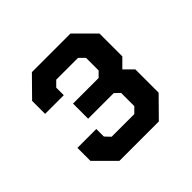

<svg xmlns="http://www.w3.org/2000/svg" viewBox="-116 -814 647 647"><g transform="rotate(-45 207.5 -490.0)"><path d="M40 -349V-411H130V-375L148 -356H256L275 -375V-438L257 -455H135V-527H257L275 -545V-605L256 -624H152L133 -605V-569H44V-631L112 -700H296L365 -631V-522L334 -491L365 -460V-349L297 -280H109Z"/></g></svg>

Font: Chakra Petch Medium
Style: Regular
Weight: 500
Designer: Katatrad Aksorn Co.,Ltd.
Foundry: Cadson Demak Co.,Ltd.
Version: Version 1.000; ttfautohint (v1.6)